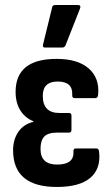

<svg xmlns="http://www.w3.org/2000/svg" viewBox="-20 -735 445 763"><path d="M206 8Q32 8 32 -138Q32 -180 52.5 -210.5Q73 -241 113 -251V-253Q80 -266 61 -296Q42 -326 42 -370Q42 -501 205 -501Q289 -501 332.5 -463Q376 -425 370 -359Q369 -345 358 -345H277Q266 -345 267 -358Q270 -411 209 -411Q150 -411 150 -354Q150 -286 216 -286H255Q264 -286 264 -275V-220Q264 -208 255 -208H207Q171 -208 156 -192.5Q141 -177 141 -143Q141 -81 207 -81Q275 -81 272 -133Q271 -145 281 -145H364Q373 -145 374 -130Q381 -64 338.5 -28Q296 8 206 8ZM159 -546Q148 -546 151 -558L187 -705Q188 -715 200 -715H290Q303 -715 298 -701L240 -554Q236 -546 227 -546Z"/></svg>

Font: Sofia Sans Condensed
Style: Bold
Weight: 700
Designer: Botio Nikoltchev, Ani Petrova
Foundry: lettersoup
Version: Version 4.101; ttfautohint (v1.8.4.7-5d5b)